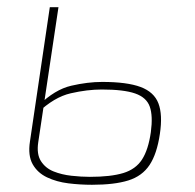

<svg xmlns="http://www.w3.org/2000/svg" viewBox="-20 -500 539 532"><path d="M142 -480 86 -106Q81 -73 93.5 -53.5Q106 -34 128.5 -25Q151 -16 178 -13Q205 -10 229 -10Q287 -10 321.5 -20.5Q356 -31 373.5 -58Q391 -85 398 -134Q404 -179 395 -204.5Q386 -230 354.5 -241Q323 -252 262 -252Q222 -252 176 -241.5Q130 -231 84 -187L87 -208Q132 -252 177.5 -262.5Q223 -273 263 -273Q332 -273 369.5 -259Q407 -245 419 -213.5Q431 -182 423 -129Q415 -74 394.5 -43Q374 -12 335.5 0Q297 12 235 12Q202 12 169.5 8Q137 4 110.5 -8.5Q84 -21 70.5 -45Q57 -69 63 -108L118 -480Z"/></svg>

Font: Exo 2 Thin
Style: Italic
Weight: 250
Italic angle: -8°
Designer: Natanael Gama
Foundry: Natanael Gama
Version: Version 2.010